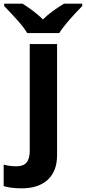

<svg xmlns="http://www.w3.org/2000/svg" viewBox="-84 -786 468 1046"><path d="M-61 -753V-766H39Q112 -719 150 -680Q194 -724 265 -766H364V-753Q323 -712 288.5 -671.5Q254 -631 239 -606H64Q47 -635 16.5 -669.5Q-14 -704 -61 -753ZM-64 228V111Q-30 120 6 120Q43 120 60.5 99.5Q78 79 78 37V-546H227V59Q227 146 176.5 193Q126 240 34 240Q-23 240 -64 228Z"/></svg>

Font: OpenSansMMV
Style: Bold
Weight: 700
Foundry: Ascender Corporation
Version: Version 4.001